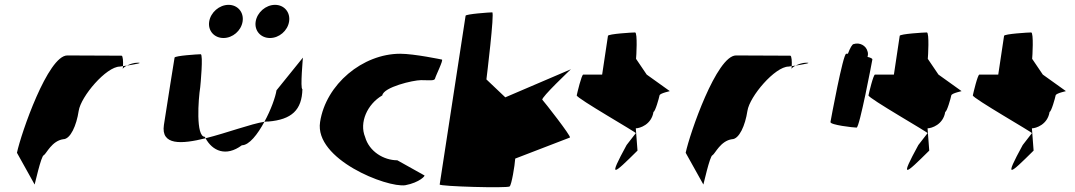

<svg xmlns="http://www.w3.org/2000/svg" viewBox="-20 -776 4438 793"><path d="M50 -145 123 -14C122 -6 150 -135 161 -135C172 -142 194 -194 241 -201C271 -201 296 -258 305 -318C314 -378 419 -501 475 -501C475 -501 480 -502 488 -503C489 -520 488 -546 482 -546C482 -546 340 -547 258 -547C178 -547 67 -225 50 -145ZM488 -503C488 -498 487 -494 487 -491C487 -494 494 -500 504 -505C498 -504 493 -504 488 -503ZM504 -505C535 -510 575 -517 548 -517C532 -517 516 -511 504 -505Z M657 -260C644 -175 729 -180 829 -205L826 -211C788 -211 799 -366 807 -416C808 -424 820 -552 809 -552C799 -552 702 -546 701 -538C701 -538 669 -340 657 -260ZM844 -687C838 -649 865 -619 903 -619C941 -619 976 -649 982 -687C988 -725 962 -756 924 -756C886 -756 850 -725 844 -687ZM829 -205C857 -153 913 -127 979 -176C1009 -176 1044 -221 1072 -273C1018 -265 917 -227 829 -205ZM1036 -687C1030 -649 1057 -619 1095 -619C1133 -619 1168 -649 1174 -687C1180 -725 1154 -756 1116 -756C1078 -756 1042 -725 1036 -687ZM1072 -273C1078 -274 1083 -274 1088 -274C1185 -282 1227 -322 1229 -408C1219 -408 1232 -546 1231 -538L1122 -403C1118 -376 1099 -322 1072 -273Z M1302 -272C1278 -118 1578 0 1654 -11C1713 -22 1740 -52 1732 -52L1621 -114C1565 -114 1505 -150 1488 -210C1463 -270 1497 -346 1559 -382C1564 -416 1686 -445 1719 -445C1753 -445 1775 -441 1777 -452C1779 -462 1813 -530 1805 -530C1805 -530 1691 -554 1633 -554C1478 -554 1326 -428 1302 -272Z M1796 -14C1795 -6 2076 2 2085 -6C2093 -13 2106 -91 2108 -121L2334 -208C2340 -213 2227 -357 2220 -364C2213 -372 2338 -490 2338 -490L2067 -374L1989 -448C1990 -456 2023 -725 2013 -725C2002 -725 1904 -718 1903 -711Z M2362 -382C2360 -371 2614 -226 2606 -226L2568 -177C2490 -34 2512 -54 2613 -154L2606 -246C2622 -246 2671 -261 2679 -314C2686 -314 2702 -371 2704 -382C2706 -392 2753 -400 2746 -400L2651 -468L2607 -533C2608 -540 2614 -642 2603 -642C2592 -642 2492 -636 2491 -628L2467 -468H2389C2382 -468 2364 -392 2362 -382Z M2812 -145 2885 -14C2884 -6 2912 -135 2923 -135C2934 -142 2956 -194 3003 -201C3033 -201 3058 -258 3067 -318C3076 -378 3181 -501 3237 -501C3237 -501 3242 -502 3250 -503C3251 -520 3250 -546 3244 -546C3244 -546 3102 -547 3020 -547C2940 -547 2829 -225 2812 -145ZM3250 -503C3250 -498 3249 -494 3249 -491C3249 -494 3256 -500 3266 -505C3260 -504 3255 -504 3250 -503ZM3266 -505C3297 -510 3337 -517 3310 -517C3294 -517 3278 -511 3266 -505Z M3410 -272C3408 -260 3505 -249 3518 -249C3530 -249 3581 -518 3583 -530C3584 -534 3576 -538 3563 -541C3565 -548 3566 -556 3563 -564C3557 -588 3530 -602 3506 -594C3500 -594 3491 -578 3482 -554H3475C3462 -554 3412 -284 3410 -272Z M3567 -382C3565 -371 3819 -226 3811 -226L3773 -177C3695 -34 3717 -54 3818 -154L3811 -246C3827 -246 3876 -261 3884 -314C3891 -314 3907 -371 3909 -382C3911 -392 3958 -400 3951 -400L3856 -468L3812 -533C3813 -540 3819 -642 3808 -642C3797 -642 3697 -636 3696 -628L3672 -468H3594C3587 -468 3569 -392 3567 -382Z M3998 -382C3996 -371 4250 -226 4242 -226L4204 -177C4126 -34 4148 -54 4249 -154L4242 -246C4258 -246 4307 -261 4315 -314C4322 -314 4338 -371 4340 -382C4342 -392 4389 -400 4382 -400L4287 -468L4243 -533C4244 -540 4250 -642 4239 -642C4228 -642 4128 -636 4127 -628L4103 -468H4025C4018 -468 4000 -392 3998 -382Z"/></svg>

Font: Ampere
Style: Ita
Weight: 400
Version: Version 1